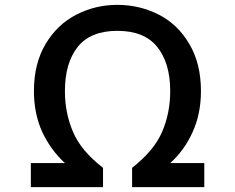

<svg xmlns="http://www.w3.org/2000/svg" viewBox="-20 -767 963 787"><path d="M106.4 -98.6Q140.6 -98.6 246.1 -98.6Q188.5 -151.4 153.3 -225.6Q119.1 -300.8 119.1 -393.6Q119.1 -506.8 167 -586.9Q214.8 -667 293 -707Q371.1 -747.1 460.9 -747.1Q551.8 -747.1 630.9 -707Q709 -667 755.9 -586.9Q803.7 -506.8 803.7 -393.6Q803.7 -300.8 769.5 -225.6Q736.3 -151.4 677.7 -98.6Q724.6 -98.6 817.4 -98.6Q817.4 -74.2 817.4 0Q743.2 0 521.5 0Q521.5 -19.5 521.5 -79.1Q611.3 -149.4 644.5 -226.6Q677.7 -303.7 677.7 -393.6Q677.7 -508.8 624 -575.2Q571.3 -640.6 460.9 -640.6Q351.6 -640.6 298.8 -575.2Q246.1 -508.8 246.1 -393.6Q246.1 -303.7 279.3 -226.6Q311.5 -149.4 402.3 -79.1Q402.3 -52.7 402.3 0Q328.1 0 106.4 0Q106.4 -24.4 106.4 -98.6Z"/></svg>

Font: Alata=Ham
Style: Regular
Weight: 400
Designer: Spyros Zevelakis, Eben Sorkin
Version: Version 1.004